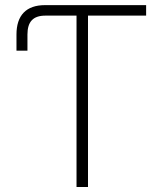

<svg xmlns="http://www.w3.org/2000/svg" viewBox="-20 -748 662 768"><path d="M161.6 -685.5H286.1V0H332V-685.5H564.5V-727.5H160.2C85 -727.5 45.9 -687 45.9 -609.9V-545.4H89.8V-609.9C89.8 -661.6 112.8 -685.5 161.6 -685.5Z"/></svg>

Font: Raveo ExtraLight
Style: Regular
Weight: 200
Designer: Jakub Foglar, Rasmus Andersson (Inter)
Foundry: Jakubfoglar.com
Version: Version 1.100;Glyphs 3.2.3 (3260)